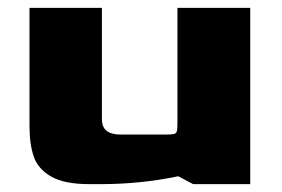

<svg xmlns="http://www.w3.org/2000/svg" viewBox="-20 -468 716 488"><path d="M55 -148V-448H239V-166Q239 -145 251 -135.5Q263 -126 287 -126H401Q417 -126 422.5 -127.5Q428 -129 429.5 -134.5Q431 -140 431 -156V-448H616V0H471L433 -20Q337 0 236 0H207Q144 0 110.5 -19Q77 -38 66 -69.5Q55 -101 55 -148Z"/></svg>

Font: Gold Bold
Style: Regular
Weight: 400
Designer: jaiki
Version: Version 1.000